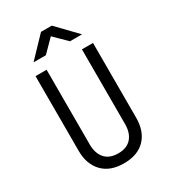

<svg xmlns="http://www.w3.org/2000/svg" viewBox="-227 -1063 1054 1186"><g transform="rotate(-30 300.0 -470.0)"><path d="M300 10Q202 10 148.5 -46Q95 -102 95 -197V-730H174V-197Q174 -134 206 -97.5Q238 -61 300 -61Q362 -61 394 -97.5Q426 -134 426 -197V-730H505V-197Q505 -101 452 -45.5Q399 10 300 10ZM127 -810 261 -950H338L473 -810H387L300 -896L215 -810Z"/></g></svg>

Font: JetBrains Mono NL Light
Style: Regular
Weight: 300
Monospace: yes
Designer: Philipp Nurullin, Konstantin Bulenkov
Foundry: JetBrains
Version: Version 2.305; ttfautohint (v1.8.4.7-5d5b)